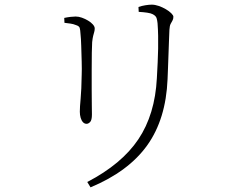

<svg xmlns="http://www.w3.org/2000/svg" viewBox="-20 -754 1040 825"><path d="M355 28Q503 -49 574.5 -155.5Q646 -262 654 -418Q656 -454 657.5 -485.5Q659 -517 659.5 -545Q660 -573 659.5 -600Q659 -627 657 -654Q656 -665 653 -675.5Q650 -686 636 -693Q629 -697 612.5 -699.5Q596 -702 576 -703L575 -724Q589 -729 605 -731.5Q621 -734 632 -734Q646 -734 662 -728.5Q678 -723 692.5 -714.5Q707 -706 716 -697Q725 -688 725 -682Q725 -672 721 -665.5Q717 -659 713 -651Q709 -643 708 -626Q707 -604 706 -576.5Q705 -549 704 -520.5Q703 -492 702 -464.5Q701 -437 700 -414Q693 -242 612.5 -129.5Q532 -17 369 51ZM352 -222Q343 -222 336.5 -229Q330 -236 326.5 -248Q323 -260 323 -274Q323 -294 326.5 -330.5Q330 -367 331 -432Q332 -455 331 -489.5Q330 -524 329 -557Q328 -590 326 -607Q325 -626 322.5 -634Q320 -642 307 -646Q295 -651 283.5 -652.5Q272 -654 257 -656L256 -677Q270 -680 283 -681.5Q296 -683 305 -683Q318 -683 332 -678Q346 -673 358.5 -665.5Q371 -658 379 -649Q387 -640 387 -632Q387 -624 385 -617Q383 -610 380.5 -600.5Q378 -591 376 -573Q375 -560 374.5 -527.5Q374 -495 374 -453.5Q374 -412 374 -371.5Q374 -331 374.5 -301Q375 -271 375 -262Q375 -238 367.5 -230Q360 -222 352 -222Z"/></svg>

Font: Noto Serif SC ExtraLight
Style: Regular
Weight: 200
Designer: Ryoko NISHIZUKA 西塚涼子 (kana & ideographs); Frank Grießhammer (Latin, Greek & Cyrillic); Wenlong ZHANG 张文龙 (bopomofo); San
Foundry: Adobe
Version: Version 2.002-H1;hotconv 1.1.0;makeotfexe 2.6.0